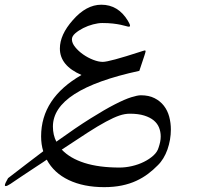

<svg xmlns="http://www.w3.org/2000/svg" viewBox="-170 -500 816 794"><path d="M482.4 183.6Q464.4 202.1 442.4 218.8Q420.4 235.4 393.6 247.8Q366.7 260.3 333.7 267.1Q300.8 273.9 260.7 273.9Q175.8 273.9 114.3 244.6Q52.7 215.3 23.4 160.2Q19.5 163.1 8.1 170.7Q-3.4 178.2 -18.3 188Q-33.2 197.8 -50 209Q-66.9 220.2 -82 230.2Q-97.2 240.2 -109.1 248.5Q-121.1 256.8 -126.5 260.3Q-140.6 269.5 -146.5 269.5Q-149.9 269.5 -149.9 266.1Q-149.9 262.2 -146.2 254.6Q-142.6 247.1 -136.7 236.8Q-96.7 205.6 -60.5 178.2Q-24.4 150.9 8.8 125.5Q0 97.2 0 64Q0 -94.2 167 -189.9Q77.6 -228.5 77.6 -299.3Q77.6 -356.4 130.9 -416.5Q186.5 -480.5 249 -480.5Q318.8 -480.5 358.9 -414.1Q367.7 -399.4 367.7 -394Q367.7 -389.6 362.8 -389.6Q359.4 -389.6 351.1 -392.1Q342.8 -394.5 329.3 -397.5Q315.9 -400.4 296.9 -402.6Q277.8 -404.8 252.9 -404.8Q236.3 -404.8 214.8 -399.2Q193.4 -393.6 174.1 -383.8Q154.8 -374 141.1 -362.1Q127.4 -350.1 127.4 -337.4Q127.4 -321.8 140.9 -305.2Q154.3 -288.6 173.8 -274.9Q193.4 -261.2 215.3 -252.7Q237.3 -244.1 254.9 -244.1Q281.7 -244.1 409.2 -285.6Q417.5 -288.6 422.4 -289.8Q427.2 -291 429.2 -291.5Q432.1 -291.5 432.1 -288.1Q432.1 -284.7 427.2 -270L406.2 -207Q48.8 -129.9 48.8 23.4Q48.8 58.1 63 85.9Q144.5 27.3 204.1 -10Q263.7 -47.4 305.2 -68.6Q346.7 -89.8 372.8 -97.9Q398.9 -106 412.6 -106Q445.8 -106 469.2 -94Q492.7 -82 507.8 -62.5Q522.9 -43 529.8 -17.3Q536.6 8.3 536.6 35.6Q536.6 56.6 533 77.6Q529.3 98.6 522.5 118.2Q515.6 137.7 505.4 154.5Q495.1 171.4 482.4 183.6ZM324.2 192.9Q349.1 192.9 375.7 186.8Q402.3 180.7 425 169.4Q447.8 158.2 464.4 143.1Q481 127.9 485.8 110.4Q489.7 99.1 492.2 87.4Q494.6 75.7 494.6 64.5Q494.6 44.9 487.8 27.8Q481 10.7 465.8 -2Q450.7 -14.6 426.3 -22.2Q401.9 -29.8 366.7 -29.8Q346.2 -29.8 323.2 -22Q300.3 -14.2 268.1 3.2Q235.8 20.5 191.9 48.8Q147.9 77.1 85.4 118.7Q119.6 154.8 179.4 173.8Q239.3 192.9 324.2 192.9Z"/></svg>

Font: XB Kayhan
Style: Regular
Weight: 400
Designer: Behnam
Foundry: Irmug
Version: Version 7.300 2009